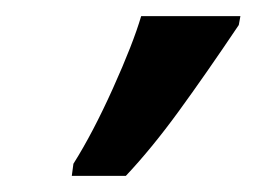

<svg xmlns="http://www.w3.org/2000/svg" viewBox="-20 -734 318 238"><path d="M71 -531Q95 -569 120 -624.5Q145 -680 155 -714H278L276 -703Q235 -642 201.5 -596Q168 -550 136 -516H69Z"/></svg>

Font: Noto Serif Narrow
Style: Bold Italic
Weight: 700
Width: 4
Italic angle: -12°
Designer: Monotype Design Team
Foundry: Monotype Imaging Inc.
Version: Version 1.001